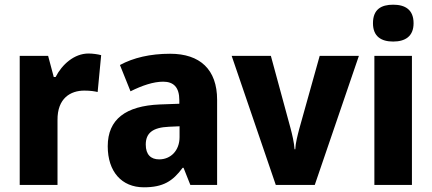

<svg xmlns="http://www.w3.org/2000/svg" viewBox="-20 -788 1840 818"><path d="M357 -560C296 -560 244 -513 217 -460H209L185 -550H64V0H225V-276C224 -370 281 -402 339 -402C366 -402 383 -399 396 -396L411 -553C396 -557 375 -560 357 -560Z M705 -559C620 -559 548 -542 491 -511L536 -399C586 -424 634 -440 675 -440C719 -440 744 -417 744 -361V-346L661 -343C516 -337 439 -280 439 -165C439 -57 498 10 593 10C675 10 716 -16 758 -73H762L791 0H905V-363C905 -492 832 -559 705 -559ZM700 -248 745 -250V-204C745 -146 707 -109 658 -109C623 -109 601 -129 601 -172C601 -220 629 -245 700 -248Z M1155 0H1321L1509 -550H1342L1255 -239C1248 -212 1239 -179 1238 -152H1235C1233 -182 1224 -218 1218 -241L1134 -550H967Z M1655 -768C1604 -768 1569 -748 1569 -689C1569 -632 1605 -611 1655 -611C1705 -611 1742 -632 1742 -689C1742 -747 1706 -768 1655 -768ZM1735 -550H1575V0H1735Z"/></svg>

Font: Noto Sans Lao Looped SemiCondensed ExtraBold
Style: Regular
Weight: 800
Width: 4
Designer: Mark Frömberg, Ben Mitchell
Foundry: The Fontpad Ltd
Version: Version 1.002